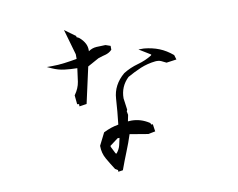

<svg xmlns="http://www.w3.org/2000/svg" viewBox="-78 -871 1157 933"><g transform="rotate(-10 500.0 -405.0)"><path d="M433.1 -42.5V-50.8L419.9 -58.6Q400.9 -87.9 384.3 -116.9Q367.7 -146 367.7 -180.7V-182.1L398.4 -243.2Q418 -252.9 435.5 -258.8Q453.1 -264.6 472.7 -268.1Q480 -330.6 483.9 -394Q487.8 -461.4 544.4 -509.3Q577.6 -530.3 618.2 -541.5Q656.2 -551.8 688 -571.8L689.5 -575.7L632.3 -610.8H651.4H659.7Q700.7 -606.9 734.1 -593.5Q767.6 -580.1 798.8 -553.7L805.7 -530.8L755.9 -523.9Q743.7 -530.3 731 -536.1Q722.7 -540 710.9 -540Q707 -540 702.6 -539.6Q664.6 -535.6 628.9 -521Q593.8 -505.9 562 -487.8Q520 -447.8 520 -389.2L527.8 -332L524.4 -324.7L527.8 -306.6L521.5 -275.4Q529.8 -276.4 538.1 -276.4Q585 -276.4 626 -249.5L627.4 -248.5L630.4 -240.7H633.8H638.2L643.6 -204.6L608.4 -197.8L518.6 -212.9Q505.4 -171.9 489 -131.8Q472.7 -91.8 456.1 -45.9ZM435.5 -132.8 439.9 -130.9 440.9 -132.3Q455.1 -149.9 459.5 -168.9Q463.9 -185.5 467.3 -203.6H458L417.5 -173.3V-168.5ZM302.2 -388.2V-399.4L293 -400.4L288.6 -444.8L289.6 -446.3Q310.5 -475.6 315.4 -507.3Q320.3 -539.1 324.2 -572.8Q291 -573.2 261 -576.9Q231 -580.6 201.7 -593.8L179.2 -604H204.1Q235.8 -604 267.3 -608.2Q298.8 -612.3 328.6 -617.7V-640.6L292.5 -766.6L346.2 -727.5V-722.2L357.9 -716.3Q377.4 -700.7 387.2 -680.7Q394 -666 394 -650.9Q394 -647.5 394 -644Q411.1 -656.7 433.6 -658.2Q456.1 -659.7 477.5 -659.7H478.5L502.4 -651.4V-632.3Q494.6 -624.5 486.6 -620.1Q478.5 -615.7 470.7 -613.5Q462.9 -611.3 457 -609.9Q445.3 -606.4 433.6 -602.5L377.9 -571.8L338.4 -393.6Z"/></g></svg>

Font: Bakudai
Style: Medium
Weight: 500
Version: Version 1.48